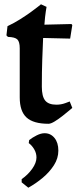

<svg xmlns="http://www.w3.org/2000/svg" viewBox="-20 -565 371 895"><path d="M206 12Q136 12 104 -17Q72 -46 72 -111V-340Q72 -370 61 -381Q50 -392 17 -393L10 -400L15 -443Q45 -457 73.5 -475Q102 -493 123.5 -508.5Q145 -524 158 -534.5Q171 -545 171 -545L197 -533Q197 -533 193.5 -511.5Q190 -490 187 -450L313 -453L317 -448L307 -385L181 -388Q179 -344 177 -287.5Q175 -231 175 -161Q175 -116 190.5 -96.5Q206 -77 243 -77Q265 -77 285 -84.5Q305 -92 305 -92L317 -62Q317 -62 304 -51Q291 -40 272 -25Q253 -10 235 1Q217 12 206 12ZM112 310 81 285V270Q110 250 130 222Q150 194 150 169Q150 149 139.5 131Q129 113 114 102L116 88Q131 76 151 66Q171 56 188 56Q216 56 234 78Q252 100 252 137Q252 173 231.5 205Q211 237 179.5 263.5Q148 290 112 310Z"/></svg>

Font: Alegreya SemiBold
Style: Regular
Weight: 600
Designer: Juan Pablo del Peral
Foundry: Huerta Tipografica
Version: Version 2.009